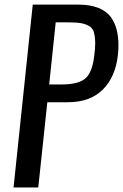

<svg xmlns="http://www.w3.org/2000/svg" viewBox="-20 -830 544 850"><path d="M40 0 125 -809.6H325.7Q430.7 -809.6 471.7 -752.9Q503.9 -708 504.4 -631.3Q504.4 -610.4 502 -586.9Q491.2 -488.8 434.8 -433.1Q378.4 -377.4 280.8 -377.4H189.5L149.4 0ZM197.8 -456.1H253.4Q327.6 -456.1 358.6 -483.4Q389.6 -510.7 397.5 -586.4Q401.4 -615.2 401.4 -637.2Q401.4 -641.6 401.4 -646Q400.4 -670.9 395.8 -687.3Q391.1 -703.6 376.5 -713.4Q361.8 -723.1 340.3 -727.1Q318.8 -731 284.2 -731H226.6Z"/></svg>

Font: Oswald
Style: Regular
Weight: 400
Designer: Vernon Adams
Foundry: Vernon Adams
Version: 3.0; ttfautohint (v0.94.23-7a4d-dirty) -l 8 -r 50 -G 200 -x 